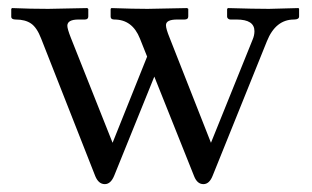

<svg xmlns="http://www.w3.org/2000/svg" viewBox="-20 -451 785 483"><path d="M202.1 -409.7Q202.1 -401.9 193.4 -401.9H177.7Q149.4 -401.9 149.4 -386.2Q149.4 -378.4 158.2 -356L263.2 -91.8L350.1 -308.6L332 -354Q313 -401.9 267.6 -401.9Q258.3 -401.9 258.3 -409.2V-428.7L260.3 -430.7Q316.4 -428.7 351.1 -428.7L450.7 -430.7L453.6 -428.7V-409.7Q453.6 -401.9 444.3 -401.9H425.8Q397.5 -401.9 397.5 -387.7Q397.5 -378.4 406.7 -356L510.7 -91.8L615.2 -350.6Q620.1 -361.8 620.1 -372.6Q620.1 -401.9 575.2 -401.9H559.6Q556.2 -401.9 553.7 -404.1Q551.3 -406.2 551.3 -409.2V-428.7L553.7 -430.7Q619.6 -428.7 656.7 -428.7L731 -430.7L732.4 -428.7V-409.7Q732.4 -401.9 719.7 -401.9Q673.3 -401.9 651.4 -347.2L515.1 -9.3Q506.8 12.2 491.7 12.2Q476.1 12.2 468.3 -7.8L368.2 -258.3L267.6 -9.8Q258.8 12.2 243.7 12.2Q228 12.2 219.7 -7.8L83.5 -354Q72.8 -381.8 58.1 -391.8Q43.5 -401.9 19.5 -401.9Q8.3 -401.9 8.3 -409.2V-428.7L10.3 -430.7Q57.1 -428.7 101.1 -428.7L199.7 -430.7L202.1 -428.2Z"/></svg>

Font: Libertinage
Style: l
Weight: 400
Designer: OSP
Foundry: OSP
Version: Version 1.0; 2008; OFL relea